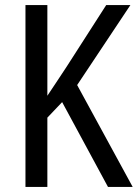

<svg xmlns="http://www.w3.org/2000/svg" viewBox="-20 -734 541 754"><path d="M501 0H404L224 -333L166 -272V0H80V-714H166V-358Q179 -378 198 -406Q217 -434 241 -471L397 -714H492L283 -400Z"/></svg>

Font: Noto Sans Malayalam Condensed
Style: Regular
Weight: 400
Width: 3
Designer: Jelle Bosma - Monotype Design Team
Foundry: Monotype Imaging Inc.
Version: Version 2.104; ttfautohint (v1.8.4.7-5d5b)